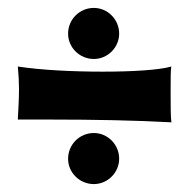

<svg xmlns="http://www.w3.org/2000/svg" viewBox="-20 -575 479 485"><path d="M413 -407C382 -398 314 -394 239 -394C164 -394 83 -398 25 -407C27 -387 28 -368 28 -350C28 -322 26 -295 25 -273H109C216 -273 323 -271 413 -266C411 -278 411 -311 411 -343C411 -374 411 -403 413 -407ZM281 -490C281 -526 252 -555 217 -555C181 -555 152 -526 152 -490C152 -455 181 -426 217 -426C252 -426 281 -455 281 -490ZM281 -174C281 -210 252 -239 217 -239C181 -239 152 -210 152 -174C152 -139 181 -110 217 -110C252 -110 281 -139 281 -174Z"/></svg>

Font: Rum Raisin
Style: Regular
Weight: 400
Designer: Astigmatic (AOETI)
Foundry: Astigmatic (AOETI)
Version: Version 1.000